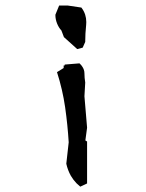

<svg xmlns="http://www.w3.org/2000/svg" viewBox="-20 -681 537 704"><path d="M213.4 -431.6V-440.9H217.3V-444.3L271.5 -448.7Q278.8 -441.9 282.2 -436Q289.6 -424.8 289.6 -412.1Q289.6 -396 292.5 -378.4L289.6 -328.1L299.3 -212.9L293 -166L299.3 -162.1V-8.3L274.4 3.4Q266.6 -3.4 260.7 -8.8Q248.5 -21.5 239.7 -36.6Q228.5 -56.6 223.1 -80.6L231.9 -159.2Q228 -223.1 218.8 -287.8Q209.5 -352.5 189 -416.5ZM183.1 -626V-627L196.8 -660.6H229L278.3 -653.3L279.8 -651.4Q296.4 -628.9 296.4 -600.1Q296.4 -595.2 295.9 -589.8Q292.5 -557.1 292.5 -528.3V-527.3L283.2 -506.3L263.2 -501L214.4 -544.9L205.1 -569.3Q195.3 -579.6 189.2 -595Q183.1 -610.4 183.1 -626Z"/></svg>

Font: Bakudai
Style: Medium
Weight: 500
Version: Version 1.48